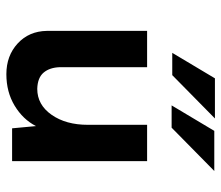

<svg xmlns="http://www.w3.org/2000/svg" viewBox="-66 -611 695 603"><g transform="rotate(90 281.5 -309.5)"><path d="M213 18Q155 18 116.5 -17.5Q78 -53 77 -109V-424H191V-150Q192 -118 208 -99Q224 -80 259 -79Q309 -79 340.5 -124Q372 -169 372 -238V-424H486V0H383L376 -75Q355 -34 312 -8Q269 18 213 18ZM352 -637 216 -503H146L226 -637ZM517 -635 381 -501H311L391 -635Z"/></g></svg>

Font: Reem Kufi Medium
Style: Regular
Weight: 500
Designer: Khaled Hosny
Version: Version 1.001